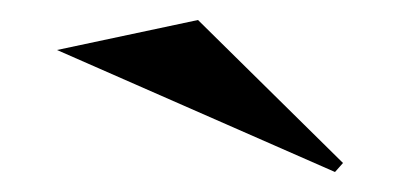

<svg xmlns="http://www.w3.org/2000/svg" viewBox="-20 -751 400 192"><path d="M315 -579 37 -701 178 -731 323 -588Z"/></svg>

Font: Kalnia SemiExpanded
Style: Regular
Weight: 400
Width: 6
Designer: Frida Medrano
Foundry: Frida Medrano
Version: Version 1.105